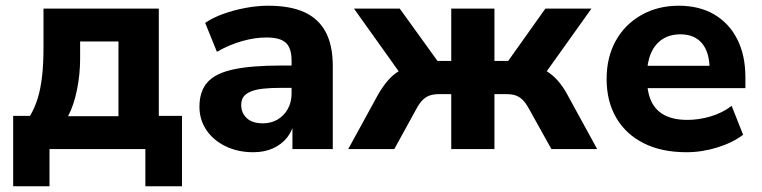

<svg xmlns="http://www.w3.org/2000/svg" viewBox="-20 -521 2662 671"><path d="M26 130V-116H85Q102 -145 112 -178Q122 -211 127 -254Q132 -297 132 -354V-491H535V-116H616V130H488V0H153V130ZM218 -115H394V-376H260V-316Q260 -261 249 -207Q238 -153 218 -115Z M865 11Q811 11 768 -10Q725 -31 701 -67Q677 -103 677 -148Q677 -202 705 -233.5Q733 -265 796 -278.5Q859 -292 963 -292H1016V-214H964Q925 -214 898.5 -211Q872 -208 855 -200.5Q838 -193 830.5 -182Q823 -171 823 -154Q823 -126 842.5 -108Q862 -90 899 -90Q928 -90 950.5 -103.5Q973 -117 986 -140.5Q999 -164 999 -194V-309Q999 -353 979 -371.5Q959 -390 911 -390Q871 -390 826.5 -377.5Q782 -365 738 -340L697 -441Q723 -459 760.5 -472.5Q798 -486 839 -493.5Q880 -501 917 -501Q994 -501 1043.5 -478.5Q1093 -456 1118 -409.5Q1143 -363 1143 -290V0H1002V-99H1009Q1003 -65 983.5 -40.5Q964 -16 934 -2.5Q904 11 865 11Z M1197 0 1301 -190Q1317 -218 1335 -239Q1353 -260 1375 -273Q1397 -286 1423 -289L1396 -240L1217 -491H1377L1509 -308H1557V-491H1708V-308H1756L1886 -491H2047L1868 -240L1840 -289Q1867 -286 1889 -273Q1911 -260 1929.5 -239Q1948 -218 1963 -190L2067 0H1907L1828 -142Q1817 -162 1806 -172.5Q1795 -183 1782 -187.5Q1769 -192 1750 -192H1708V0H1557V-192H1514Q1496 -192 1482.5 -187.5Q1469 -183 1458 -172.5Q1447 -162 1436 -142L1358 0Z M2379 11Q2292 11 2229.5 -20.5Q2167 -52 2133.5 -109.5Q2100 -167 2100 -245Q2100 -321 2132 -378.5Q2164 -436 2221.5 -468.5Q2279 -501 2352 -501Q2424 -501 2476 -470.5Q2528 -440 2556.5 -384Q2585 -328 2585 -251V-213H2224V-291H2476L2460 -277Q2460 -338 2433.5 -369.5Q2407 -401 2358 -401Q2321 -401 2295 -384Q2269 -367 2255 -335Q2241 -303 2241 -258V-250Q2241 -199 2256.5 -166.5Q2272 -134 2303.5 -118Q2335 -102 2382 -102Q2422 -102 2463 -114Q2504 -126 2537 -151L2577 -50Q2540 -22 2486.5 -5.5Q2433 11 2379 11Z"/></svg>

Font: Nunito Sans 12pt ExtraBold
Style: Regular
Weight: 800
Designer: Vernon Adams
Foundry: Vernon Adams
Version: Version 3.101;gftools[0.9.27]